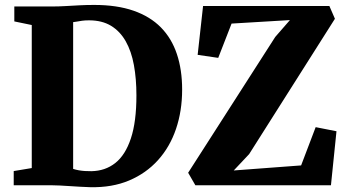

<svg xmlns="http://www.w3.org/2000/svg" viewBox="-20 -770 1440 798"><path d="M355 8Q336 7.5 314 6.2Q292 5 270 3.5Q248 2 228.2 1Q208.5 0 194 0H37V-59L112 -71.5V-666L39.5 -681V-743H192Q224.5 -743 253.5 -744.8Q282.5 -746.5 311.2 -748Q340 -749.5 371.5 -749.5Q466 -749.5 535 -725.5Q604 -701.5 648.8 -656Q693.5 -610.5 715.2 -545.2Q737 -480 737 -397.5Q737 -309 711.5 -234Q686 -159 636.5 -104.2Q587 -49.5 516.5 -19.8Q446 10 355 8ZM360 -58.5Q417.5 -59.5 459.2 -92.5Q501 -125.5 524 -194.8Q547 -264 547 -373.5Q547 -442.5 536.5 -499.8Q526 -557 502.5 -598.5Q479 -640 441.5 -662.8Q404 -685.5 350 -685.5Q334 -685.5 321.2 -683.8Q308.5 -682 299.2 -680.2Q290 -678.5 284 -678V-68Q295 -64.5 307.5 -62.2Q320 -60 333 -59.2Q346 -58.5 360 -58.5ZM792 0 762 -52 1124 -616.5 1185 -686.5 942.5 -672 887 -529.5 801.5 -542 824 -745H1349L1372 -692L1015.5 -129.5L951.5 -61.5L1231.5 -82.5L1292 -241.5L1378.5 -224.5L1355.5 0Z"/></svg>

Font: Merriweather 36pt Black
Style: Regular
Weight: 900
Version: Version 2.100